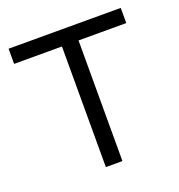

<svg xmlns="http://www.w3.org/2000/svg" viewBox="-101 -601 637 685"><g transform="rotate(-20 218.0 -258.0)"><path d="M186.5 0V-458H4.9V-515.6H430.7V-458H249.5V0Z"/></g></svg>

Font: Inter Display Light
Style: Regular
Weight: 300
Designer: Rasmus Andersson
Foundry: rsms
Version: Version 4.000;git-a52131595